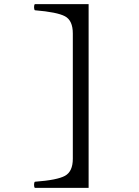

<svg xmlns="http://www.w3.org/2000/svg" viewBox="-20 -724 680 936"><path d="M412 -704V192H150Q146 188 146 177Q146 166 150 162Q259 154 297 133Q335 112 335 50V-561Q335 -624 297 -644.5Q259 -665 150 -674Q146 -678 146 -689Q146 -700 150 -704Z"/></svg>

Font: Linux Libertine Mono O
Style: Mono
Weight: 400
Designer: Philipp H. Poll
Foundry: Philipp H. Poll
Version: Version 5.1.7